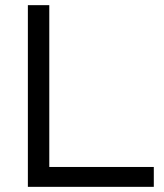

<svg xmlns="http://www.w3.org/2000/svg" viewBox="-20 -724 636 744"><path d="M171 -77H576V0H88V-704H171Z"/></svg>

Font: Prodigy Sans
Style: Regular
Weight: 400
Designer: Wei Huang
Foundry: Wei Huang
Version: Version 1.003; ttfautohint (v1.8.3)